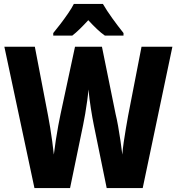

<svg xmlns="http://www.w3.org/2000/svg" viewBox="-20 -950 894 970"><path d="M851 -714 701 0H519L454 -318Q447 -352 439 -402.5Q431 -453 427 -498Q425 -473 420.5 -440.5Q416 -408 410.5 -375Q405 -342 400 -319L334 0H154L2 -714H156L223 -365Q228 -340 233.5 -305.5Q239 -271 244 -235Q249 -199 252 -169Q256 -203 262 -242Q268 -281 274.5 -316Q281 -351 286 -374L359 -714H495L564 -374Q570 -350 576.5 -314Q583 -278 588.5 -240Q594 -202 598 -169Q600 -197 605 -231.5Q610 -266 616 -301Q622 -336 627 -364L695 -714ZM500 -930Q519 -897 547.5 -857.5Q576 -818 604 -783V-770H510Q490 -784 469.5 -803.5Q449 -823 426 -848Q403 -823 382.5 -803Q362 -783 345 -770H249V-783Q265 -802 285.5 -829Q306 -856 324.5 -883Q343 -910 353 -930Z"/></svg>

Font: Noto Sans Condensed ExtraBold
Style: Regular
Weight: 800
Width: 3
Designer: Monotype Design Team
Foundry: Monotype Imaging Inc.
Version: Version 2.013; ttfautohint (v1.8.4.7-5d5b)